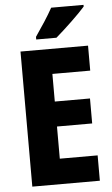

<svg xmlns="http://www.w3.org/2000/svg" viewBox="-61 -970 592 1011"><g transform="rotate(-5 234.5 -465.0)"><path d="M420 -921V-930H249C225 -886 189 -832 156 -784V-770H263C312 -812 388 -884 420 -921ZM425 0V-134H225V-304H411V-436H225V-582H425V-714H68V0Z"/></g></svg>

Font: Noto Sans Myanmar UI Condensed ExtraBold
Style: Regular
Weight: 800
Width: 3
Designer: Monotype Design Team
Foundry: Monotype Imaging Inc.
Version: Version 2.103